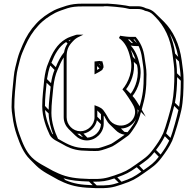

<svg xmlns="http://www.w3.org/2000/svg" viewBox="-20 -792 1062 1046"><path d="M537 -459 532 -458C527 -458 526 -459 524 -460H523C518 -460 504 -458 495 -457V-387L505 -392C518 -398 526 -404 537 -411C538 -415 542 -420 544 -425V-427C544 -439 539 -450 537 -459ZM58 -208C58 -267 64 -318 69 -372C72 -406 82 -438 89 -467C96 -495 106 -515 117 -541C136 -584 159 -621 189 -653C215 -682 246 -703 281 -722C299 -731 326 -740 347 -747C372 -755 396 -757 427 -757H545V-758C558 -759 570 -758 582 -757L608 -755C629 -752 643 -752 663 -748C673 -746 680 -744 686 -743H731C745 -743 758 -740 771 -733C788 -730 802 -724 814 -712L826 -700C875 -651 909 -583 920 -495C925 -454 930 -430 930 -390C930 -335 927 -277 918 -232C911 -199 881 -93 869 -66C852 -30 837 -9 814 22C785 61 768 70 722 103C673 138 661 144 603 164C552 181 535 184 468 183C395 181 349 175 299 153L269 139C226 114 184 96 153 65C121 33 103 -12 86 -60C75 -89 66 -128 62 -162C61 -180 58 -195 58 -208ZM545 -772H427C395 -772 370 -769 343 -761C322 -754 295 -746 275 -736C239 -717 205 -694 177 -663C146 -630 122 -592 103 -547C92 -521 83 -501 75 -471C68 -442 58 -410 55 -374C50 -320 43 -268 43 -208C43 -194 45 -178 48 -160C52 -124 61 -86 72 -55C89 -6 108 41 142 75L177 110C211 144 257 164 298 188L328 202C381 225 429 231 503 233C570 234 591 231 643 213C702 193 716 185 766 150C811 118 830 107 861 66C884 35 900 13 918 -25C931 -55 961 -158 968 -193C978 -240 980 -300 980 -355C980 -397 975 -422 970 -462C958 -553 923 -624 872 -675L824 -722C811 -735 795 -743 775 -747C761 -754 747 -758 731 -758H686C682 -759 674 -760 665 -762C644 -766 630 -766 610 -769L584 -771C572 -772 559 -773 545 -772ZM343 -153V-483C343 -522 354 -543 376 -566C387 -578 397 -585 405 -589L434 -603H402C399 -603 397 -603 394 -602C377 -596 352 -589 337 -579C290 -551 264 -503 244 -451C232 -425 225 -392 221 -359C217 -311 210 -265 210 -212C210 -155 232 -96 251 -57C264 -32 296 -21 318 -8C348 10 378 24 423 28C434 29 501 32 517 30C534 28 581 11 593 5C609 -3 667 -45 678 -53C693 -65 707 -91 716 -103C733 -128 739 -149 748 -182L774 -156L752 -195C772 -265 778 -303 778 -387C778 -422 772 -441 768 -475C762 -526 745 -561 719 -591H689C677 -591 667 -593 657 -594L636 -597L635 -598L628 -585C662 -561 679 -525 690 -476C708 -409 679 -342 647 -305L661 -288C673 -271 686 -252 697 -234L704 -222C743 -159 681 -95 620 -110C599 -115 583 -127 573 -144L566 -156C561 -164 557 -172 552 -179L542 -193C538 -198 530 -204 527 -205C519 -210 513 -212 505 -215L495 -219V-153C495 -112 459 -77 418 -77C377 -77 343 -112 343 -153ZM702 -269C734 -309 758 -378 740 -444C731 -484 716 -518 692 -544C702 -542 713 -541 724 -541H735C744 -522 751 -500 754 -473C759 -438 763 -420 763 -387C763 -309 758 -274 741 -213C729 -232 718 -253 702 -269ZM277 -411C268 -390 262 -365 258 -339L236 -361C240 -387 246 -413 254 -435ZM284 -426 260 -450C279 -498 301 -538 340 -563L348 -555C339 -541 332 -526 329 -507C310 -484 296 -456 284 -426ZM256 -320C252 -279 246 -238 245 -194L225 -215C225 -260 230 -300 234 -341ZM245 -174C246 -134 257 -93 270 -59L264 -64C248 -97 229 -146 225 -193ZM705 -557C701 -557 698 -558 695 -559L677 -577H686ZM726 -439C741 -380 719 -316 692 -281L667 -306C694 -340 716 -397 709 -455ZM718 -468 704 -482C701 -496 697 -509 692 -521C703 -506 712 -488 718 -468ZM657 -74 639 -92C676 -92 706 -114 721 -144C717 -132 712 -122 704 -111C697 -101 685 -83 675 -72C669 -72 663 -73 657 -74ZM530 -170V-136L510 -156V-190ZM530 -115C528 -77 495 -44 456 -42L435 -64C471 -71 501 -101 508 -137ZM432 -45C420 -49 410 -55 401 -64C406 -63 410 -63 415 -63ZM955 -457C959 -424 963 -402 964 -373L944 -393C944 -425 941 -447 937 -475ZM951 -482 934 -500C929 -541 918 -577 904 -610C926 -574 942 -531 951 -482ZM965 -352C965 -304 963 -252 956 -210L933 -232C941 -273 945 -324 945 -372ZM952 -192C945 -159 922 -76 909 -41L885 -65C897 -96 919 -174 929 -215ZM902 -26C887 5 874 24 855 50L830 25C849 0 863 -20 878 -50ZM845 62C819 96 802 107 762 135L738 110C775 84 795 71 821 37ZM750 143C708 173 694 180 642 198L619 174C666 157 683 149 725 119ZM627 203C585 217 566 219 507 218L486 198C537 198 559 195 603 180ZM485 217C423 215 381 209 336 189L326 179C367 192 408 195 465 197ZM522 -419C518 -416 513 -413 509 -411V-432ZM518 -444H520L527 -437V-435ZM729 -196 735 -190C733 -181 731 -174 729 -167C731 -176 731 -186 729 -196ZM707 -577H713C718 -571 722 -564 726 -557ZM554 -148 561 -136C565 -129 569 -123 574 -118L610 -83C623 -70 638 -61 659 -58C639 -44 597 -14 587 -9C577 -4 528 13 516 15C504 17 435 15 425 14C370 9 335 -14 296 -36C278 -73 260 -127 260 -177C260 -229 267 -274 271 -322C275 -354 282 -386 293 -410C304 -435 313 -458 327 -479V-153C327 -128 338 -105 354 -89L390 -54C406 -38 428 -27 453 -27C502 -27 545 -69 545 -118V-162C549 -160 552 -152 554 -148ZM354 -571C360 -574 366 -576 366 -576L357 -567Z"/></svg>

Font: Blanket
Style: Ugh
Weight: 900
Foundry: Cannot Into Space Fonts
Version: Version 0.9